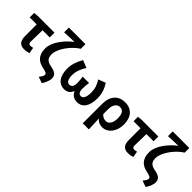

<svg xmlns="http://www.w3.org/2000/svg" viewBox="142 -1951 3314 3314"><g transform="rotate(45 1799.0 -293.5)"><path d="M346 14C391 14 431 5 463 -4L444 -115C421 -108 403 -106 383 -106C355 -106 338 -118 338 -158C338 -236 341 -340 344 -444H519V-560H112L30 -553V-444H201V-164C201 -55 237 14 346 14Z M980 211C1028 141 1048 71 1048 34C1048 -49 1002 -84 890 -106C788 -126 747 -162 747 -265C747 -390 885 -590 1032 -682H1037V-798H632V-682C702 -688 825 -690 876 -691C723 -575 597 -399 597 -257C597 -72 698 -14 805 9C896 29 918 41 918 72C918 103 899 126 865 171Z M1324 14C1390 14 1446 -15 1475 -91H1479C1510 -15 1574 14 1640 14C1771 14 1846 -92 1846 -283C1846 -403 1810 -490 1757 -574L1623 -523C1679 -433 1699 -371 1699 -274C1699 -163 1666 -106 1619 -106C1572 -106 1543 -134 1543 -219C1543 -270 1547 -304 1555 -368H1400C1408 -304 1413 -270 1413 -219C1413 -140 1381 -106 1332 -106C1280 -106 1251 -163 1251 -251C1251 -350 1283 -429 1340 -520L1203 -574C1151 -490 1112 -379 1112 -280C1112 -88 1197 14 1324 14Z M1970 201H2119C2115 114 2112 36 2108 -54C2151 -3 2205 14 2257 14C2374 14 2488 -97 2488 -289C2488 -468 2393 -574 2232 -574C2084 -574 1970 -479 1970 -273ZM2224 -107C2186 -107 2148 -116 2108 -161V-283C2108 -391 2160 -453 2227 -453C2303 -453 2338 -394 2338 -287C2338 -165 2286 -107 2224 -107Z M2881 14C2926 14 2966 5 2998 -4L2979 -115C2956 -108 2938 -106 2918 -106C2890 -106 2873 -118 2873 -158C2873 -236 2876 -340 2879 -444H3054V-560H2647L2565 -553V-444H2736V-164C2736 -55 2772 14 2881 14Z M3515 211C3563 141 3583 71 3583 34C3583 -49 3537 -84 3425 -106C3323 -126 3282 -162 3282 -265C3282 -390 3420 -590 3567 -682H3572V-798H3167V-682C3237 -688 3360 -690 3411 -691C3258 -575 3132 -399 3132 -257C3132 -72 3233 -14 3340 9C3431 29 3453 41 3453 72C3453 103 3434 126 3400 171Z"/></g></svg>

Font: Noto Sans Mono CJK SC
Style: Bold
Weight: 700
Designer: Ryoko NISHIZUKA 西塚涼子 (kana, bopomofo & ideographs); Paul D. Hunt (Latin, Greek & Cyrillic); Sandoll Communications 산돌커뮤니
Foundry: Adobe
Version: Version 2.004;hotconv 1.0.118;makeotfexe 2.5.65603